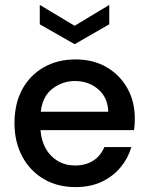

<svg xmlns="http://www.w3.org/2000/svg" viewBox="-20 -750 601 782"><path d="M287 12Q214 12 158 -21Q102 -54 70.5 -113Q39 -172 39 -248Q39 -327 70 -385Q101 -443 157.5 -475.5Q214 -508 288 -508Q360 -508 414 -476.5Q468 -445 498.5 -391Q529 -337 529 -268Q529 -254 528.5 -244Q528 -234 526 -220H145Q148 -178 166 -145.5Q184 -113 215 -94.5Q246 -76 286 -76Q329 -76 359.5 -95.5Q390 -115 405 -151H515Q502 -106 471.5 -69Q441 -32 395 -10Q349 12 287 12ZM146 -295H421Q419 -353 380 -386.5Q341 -420 285 -420Q235 -420 194 -389Q153 -358 146 -295ZM284 -570 142 -651V-730L284 -645L425 -730V-651Z"/></svg>

Font: Rethink Sans Medium
Style: Regular
Weight: 500
Designer: The Rethink Sans project authors (Hans Thiessen). DM Sans designed by Colophon Foundry.
Foundry: Rethink Communications LLC
Version: Version 1.001